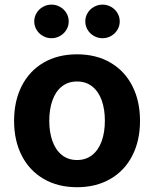

<svg xmlns="http://www.w3.org/2000/svg" viewBox="-20 -783 653 814"><path d="M39.7 -270.6Q39.7 -354.8 72.2 -418.6Q104.6 -482.4 165 -517.6Q225.3 -552.7 306.7 -552.7Q387.8 -552.7 448.1 -517.6Q508.5 -482.4 541 -418.6Q573.6 -354.8 573.6 -270.6Q573.6 -186.8 541 -123.2Q508.5 -59.6 448.1 -24.5Q387.8 10.7 306.7 10.7Q225.5 10.7 165.2 -24.5Q104.8 -59.6 72.3 -123.2Q39.7 -186.8 39.7 -270.6ZM424.6 -271.1Q424.6 -319.9 411.3 -357.4Q397.9 -395 371.3 -416.2Q344.7 -437.5 306.7 -437.5Q268.7 -437.5 242.2 -416.3Q215.6 -395.2 202.3 -357.5Q188.9 -319.9 188.9 -271.1Q188.9 -222.6 202.3 -185Q215.6 -147.4 242.2 -126Q268.7 -104.6 306.7 -104.6Q344.7 -104.6 371.3 -126Q397.9 -147.4 411.3 -185Q424.6 -222.6 424.6 -271.1ZM341.6 -692.3Q341.6 -711.6 351.4 -727.8Q361.2 -744.1 378 -753.7Q394.9 -763.4 414.7 -763.4Q434.6 -763.4 451.3 -753.7Q468.1 -744.1 477.9 -727.8Q487.6 -711.6 487.6 -692.3Q487.6 -673 477.9 -656.7Q468.1 -640.3 451.3 -630.7Q434.6 -621 414.7 -621Q394.9 -621 378 -630.7Q361.2 -640.3 351.4 -656.7Q341.6 -673 341.6 -692.3ZM125.2 -692.3Q125.2 -711.6 135 -727.8Q144.8 -744.1 161.7 -753.7Q178.5 -763.4 198.4 -763.4Q218.2 -763.4 234.9 -753.7Q251.7 -744.1 261.5 -727.8Q271.3 -711.6 271.3 -692.3Q271.3 -673 261.5 -656.7Q251.7 -640.3 234.9 -630.7Q218.2 -621 198.4 -621Q178.5 -621 161.7 -630.7Q144.8 -640.3 135 -656.7Q125.2 -673 125.2 -692.3Z"/></svg>

Font: Raveo Variable
Style: Regular
Weight: 400
Designer: Jakub Foglar, Rasmus Andersson (Inter)
Foundry: Jakubfoglar.com
Version: Version 1.000;Glyphs 3.2.3 (3260)